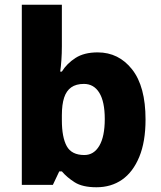

<svg xmlns="http://www.w3.org/2000/svg" viewBox="-20 -780 678 810"><path d="M241 -585Q241 -555 239 -526.5Q237 -498 234 -478H241Q262 -512 298.5 -535.5Q335 -559 392 -559Q481 -559 537.5 -487Q594 -415 594 -276Q594 -182 567.5 -118Q541 -54 495 -22Q449 10 387 10Q328 10 295 -11Q262 -32 241 -57H230L203 0H72V-760H241ZM334 -426Q301 -426 280.5 -411.5Q260 -397 250.5 -368Q241 -339 241 -294V-273Q241 -201 261.5 -163.5Q282 -126 336 -126Q376 -126 399 -165Q422 -204 422 -278Q422 -351 399 -388.5Q376 -426 334 -426Z"/></svg>

Font: Noto Sans Devanagari ExtraBold
Style: Regular
Weight: 800
Version: Version 2.003